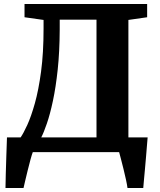

<svg xmlns="http://www.w3.org/2000/svg" viewBox="-20 -763 800 963"><path d="M7.5 180Q8 151.5 9 109Q10 66.5 11.8 18.5Q13.5 -29.5 15 -74H83.5Q97.5 -94 116.8 -136Q136 -178 154.8 -244.5Q173.5 -311 186 -404.2Q198.5 -497.5 198.5 -620V-663L103 -676.5V-743H718V-676.5L624 -663V-74H720.5Q719.5 -60.5 717.2 -34.5Q715 -8.5 712.5 23Q710 54.5 707 85.8Q704 117 701.8 142.2Q699.5 167.5 698.5 180H619.5Q617.5 164.5 612 138.8Q606.5 113 599.5 85Q592.5 57 586.5 33.8Q580.5 10.5 577.5 0H144.5Q140 11.5 133 37Q126 62.5 118.8 92Q111.5 121.5 105.8 146Q100 170.5 98 180ZM187 -74H464V-664.5H279.5V-614Q279 -503.5 269.5 -414.5Q260 -325.5 245.5 -257.5Q231 -189.5 215.2 -143.8Q199.5 -98 187 -74Z"/></svg>

Font: Merriweather ExtraBold
Style: Regular
Weight: 800
Version: Version 2.100